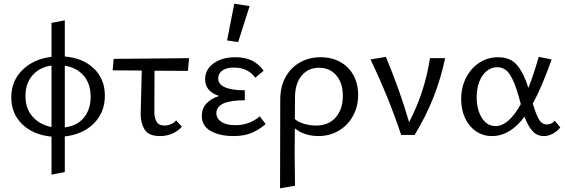

<svg xmlns="http://www.w3.org/2000/svg" viewBox="-20 -731 3060 1040"><path d="M331 8V201L259 215V9Q161 0 101 -57.5Q41 -115 41 -204Q41 -293 102 -352.5Q163 -412 259 -423V-607L331 -621V-425Q429 -417 488.5 -360Q548 -303 548 -213Q548 -122 488.5 -62.5Q429 -3 331 8ZM259 -43V-376Q192 -366 155 -322Q118 -278 118 -211Q118 -142 157 -98.5Q196 -55 259 -43ZM471 -206Q471 -278 433 -321.5Q395 -365 331 -375V-41Q398 -49 434.5 -94Q471 -139 471 -206Z M816 -127Q815 -97 827 -74Q839 -51 871 -51Q888 -51 905 -58Q922 -65 934 -79L965 -45Q946 -22 915 -8Q884 6 847 6Q784 6 762.5 -30.5Q741 -67 742 -115L748 -349L590 -350L596 -412L1004 -416L998 -347L817 -348Z M1270 -503 1210 -512 1249 -711 1332 -698ZM1419 -59Q1383 -28 1343 -11Q1303 6 1245 6Q1170 6 1121.5 -21.5Q1073 -49 1073 -103Q1073 -142 1097.5 -169.5Q1122 -197 1167 -211Q1091 -236 1091 -301Q1091 -354 1136.5 -387.5Q1182 -421 1256 -421Q1307 -421 1343.5 -403.5Q1380 -386 1408 -348L1363 -310Q1323 -365 1247 -365Q1207 -365 1184.5 -349Q1162 -333 1162 -306Q1162 -275 1198 -258.5Q1234 -242 1306 -242V-188Q1152 -188 1152 -118Q1152 -89 1179 -71Q1206 -53 1255 -53Q1332 -53 1387 -101Z M1920 -217Q1920 -155 1892.5 -104Q1865 -53 1815.5 -23.5Q1766 6 1705 6Q1667 6 1633.5 -5Q1600 -16 1577 -36L1576 99Q1576 151 1578 275L1497 289Q1498 125 1498 -192Q1498 -261 1526.5 -313Q1555 -365 1605 -393Q1655 -421 1717 -421Q1777 -421 1823 -395.5Q1869 -370 1894.5 -323.5Q1920 -277 1920 -217ZM1837 -212Q1837 -282 1801.5 -323Q1766 -364 1708 -364Q1650 -364 1614.5 -322Q1579 -280 1578 -207L1577 -86Q1597 -69 1628.5 -60Q1660 -51 1691 -51Q1760 -51 1798.5 -95Q1837 -139 1837 -212Z M2391 -416Q2347 -199 2226 0H2153Q2087 -200 1987 -409L2070 -423Q2147 -239 2196 -69Q2281 -232 2309 -416Z M3015 -41Q3001 -22 2976.5 -8Q2952 6 2926 6Q2888 6 2863.5 -22Q2839 -50 2821 -99Q2743 6 2645 6Q2596 6 2558 -20Q2520 -46 2499 -91.5Q2478 -137 2478 -194Q2478 -259 2505 -311Q2532 -363 2577.5 -392Q2623 -421 2678 -421Q2745 -421 2781 -378Q2817 -335 2842 -255Q2871 -328 2898 -423L2968 -409Q2914 -256 2866 -170Q2883 -112 2899 -84.5Q2915 -57 2941 -57Q2968 -57 2985 -77ZM2801 -167 2791 -204Q2769 -284 2743 -325.5Q2717 -367 2673 -367Q2642 -367 2616.5 -346.5Q2591 -326 2576.5 -289Q2562 -252 2562 -204Q2562 -137 2590 -92.5Q2618 -48 2664 -48Q2735 -48 2801 -167Z"/></svg>

Font: Ysabeau Infant Medium
Style: Regular
Weight: 500
Designer: Christian Thalmann (Catharsis Fonts)
Version: Version 0.003